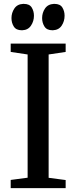

<svg xmlns="http://www.w3.org/2000/svg" viewBox="-20 -967 392 987"><path d="M91.5 -811.5Q63 -811.5 51 -830.5Q39 -849.5 39 -874Q39 -901 53.8 -923.2Q68.5 -945.5 98.5 -947H102.5Q131.5 -947 143 -928.5Q154.5 -910 154.5 -886Q154.5 -858 139.2 -835.2Q124 -812.5 94.5 -811.5ZM249 -811.5Q220.5 -811.5 208.5 -830.8Q196.5 -850 196.5 -874Q196.5 -901.5 211.5 -923.5Q226.5 -945.5 256.5 -947H260Q289 -947 300.5 -928.5Q312 -910 312 -886Q312 -858 297.2 -835.5Q282.5 -813 252.5 -811.5ZM122 -53.5V-687L35 -700V-743H317.5V-700L230 -687V-53L317.5 -41.5V0H35V-42Z"/></svg>

Font: Merriweather 48pt
Style: Regular
Weight: 400
Version: Version 2.100